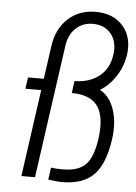

<svg xmlns="http://www.w3.org/2000/svg" viewBox="-52 -737 558 787"><g transform="rotate(5 227.5 -343.5)"><path d="M65 0H121L198 -547Q204 -593 232.5 -620Q261 -647 303 -647Q351 -647 378 -614Q405 -581 397 -527Q389 -470 348.5 -438.5Q308 -407 248 -407L241 -357Q318 -357 348.5 -313.5Q379 -270 366 -177Q355 -102 325 -72Q295 -42 232 -42Q221 -42 209 -42.5Q197 -43 183 -45L176 5Q190 7 205 8.5Q220 10 235 10Q320 10 364 -35.5Q408 -81 422 -182Q432 -251 414 -304.5Q396 -358 355 -380Q393 -403 419.5 -444Q446 -485 453 -533Q463 -605 423 -651Q383 -697 310 -697Q242 -697 196.5 -655Q151 -613 141 -542ZM50 -358H152L159 -405H57Z"/></g></svg>

Font: Secuela Light
Style: Italic
Weight: 300
Italic angle: -8°
Designer: Fernando Haro
Foundry: deFharo
Version: Version 1.708